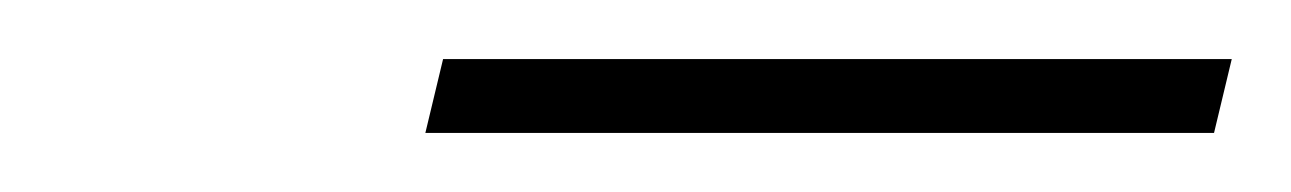

<svg xmlns="http://www.w3.org/2000/svg" viewBox="-20 -614 437 65"><path d="M124 -569 130 -594H397L391 -569Z"/></svg>

Font: Kanit Thin
Style: Italic
Weight: 250
Italic angle: -12°
Designer: Katatrad Team
Foundry: CadsonDemak
Version: Version 2.000; ttfautohint (v1.8.3)